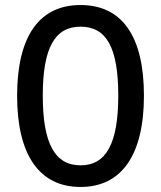

<svg xmlns="http://www.w3.org/2000/svg" viewBox="-20 -734 640 763"><path d="M300 9C464 9 552 -119 552 -354C552 -590 465 -714 300 -714C136 -714 48 -590 48 -353C48 -119 136 9 300 9ZM300 -77C198 -77 150 -164 150 -354C150 -544 198 -628 300 -628C403 -628 450 -545 450 -354C450 -164 402 -77 300 -77Z"/></svg>

Font: Nunito SemiBold
Style: Regular
Weight: 600
Designer: Vernon Adams
Foundry: Vernon Adams
Version: Version 3.602